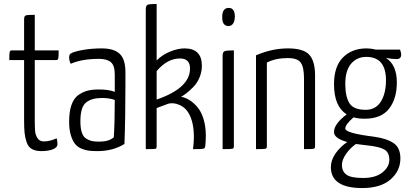

<svg xmlns="http://www.w3.org/2000/svg" viewBox="-20 -755 2065 972"><path d="M102 -451H27Q27 -484 29 -492Q31 -500 40 -500H102V-658Q102 -674 111 -677Q120 -680 156 -680V-500H277Q277 -467 275 -459Q273 -451 265 -451H156V-144Q156 -108 158 -89Q160 -70 170.5 -54.5Q181 -39 202 -39Q232 -39 267 -55Q271 -39 271 -26Q271 -8 247.5 1Q224 10 190 10Q160 10 141.5 -0.5Q123 -11 115 -34.5Q107 -58 104.5 -81.5Q102 -105 102 -145Z M330 -464Q330 -479 338 -484Q354 -494 399 -502Q444 -510 495 -510Q557 -510 586 -482.5Q615 -455 615 -389V-329Q615 -156 610 -26Q551 10 474 10Q449 10 431 8Q413 6 392.5 -2.5Q372 -11 359.5 -27Q347 -43 338.5 -71Q330 -99 330 -139Q330 -190 342 -224Q354 -258 377 -274Q400 -290 423.5 -296Q447 -302 479 -302Q532 -302 561 -290V-378Q561 -424 541 -440.5Q521 -457 482 -457Q394 -457 338 -432Q330 -448 330 -464ZM561 -249Q534 -259 496 -259Q444 -259 415.5 -236Q387 -213 387 -141Q387 -107 394 -85Q401 -63 416 -53.5Q431 -44 445 -41Q459 -38 482 -38Q532 -38 556 -60Q561 -130 561 -249Z M1019 -113Q1025 -71 1019 -14Q1017 -4 1009.5 -2Q1002 0 957 0Q968 -82 952 -141Q936 -197 900.5 -217.5Q865 -238 832 -230L773 -208V-14Q773 -3 766.5 -1.5Q760 0 718 0V-708Q718 -727 727.5 -731Q737 -735 773 -735V-449Q802 -478 841.5 -494Q881 -510 914 -510Q1002 -510 1002 -422Q1002 -391 990 -362.5Q978 -334 958.5 -314.5Q939 -295 925 -284Q911 -273 897 -265Q937 -258 973 -220Q1009 -182 1019 -113ZM773 -251Q942 -309 942 -408Q942 -459 891 -459Q827 -459 773 -395Z M1105 -669Q1105 -715 1138 -715Q1169 -715 1169 -670Q1167 -623 1135 -623Q1104 -625 1105 -669ZM1164 -14Q1164 -4 1156.5 -2Q1149 0 1107 0V-473Q1107 -492 1117.5 -496Q1128 -500 1164 -500Z M1276 -475Q1357 -510 1438 -510Q1516 -510 1545.5 -478Q1575 -446 1575 -373V-14Q1575 -4 1568 -2Q1561 0 1519 0V-358Q1519 -415 1502.5 -438Q1486 -461 1437 -461Q1374 -461 1331 -438V-14Q1331 -4 1324 -2Q1317 0 1276 0Z M1873 -63Q1938 -54 1972.5 -30.5Q2007 -7 2007 47Q2007 110 1957 153.5Q1907 197 1814 197Q1655 197 1655 91Q1655 56 1678.5 22Q1702 -12 1738 -36Q1705 -45 1687.5 -58Q1670 -71 1671 -88Q1671 -127 1735 -176Q1671 -216 1671 -329Q1671 -419 1716.5 -464.5Q1762 -510 1836 -510Q1858 -510 1882 -504H2005Q2011 -489 2011 -479Q2011 -456 1988 -456Q1962 -456 1934 -462Q1989 -426 1989 -338Q1989 -255 1949.5 -204.5Q1910 -154 1827 -154Q1792 -154 1770 -161Q1728 -125 1728 -104Q1728 -81 1873 -63ZM1834 -467Q1787 -467 1757.5 -432.5Q1728 -398 1728 -330Q1728 -266 1749 -232.5Q1770 -199 1831 -199Q1882 -199 1908 -240.5Q1934 -282 1934 -349Q1934 -467 1834 -467ZM1818 146Q1881 146 1916 118Q1951 90 1951 54Q1951 16 1925 1.5Q1899 -13 1839 -19Q1801 -23 1782 -26Q1753 -6 1732 24Q1711 54 1711 80Q1711 112 1733.5 129Q1756 146 1818 146Z"/></svg>

Font: Yanone Kaffeesatz Light
Style: Regular
Weight: 300
Designer: Yanone (Cyrillic: Daniel Pouzeot)
Foundry: Yanone
Version: Version 1.003;PS 001.003;hotconv 1.0.88;makeotf.lib2.5.64775